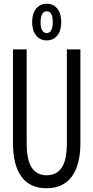

<svg xmlns="http://www.w3.org/2000/svg" viewBox="-20 -992 497 1022"><path d="M49 -231V-729H122V-232Q122 -139 149.5 -99Q177 -59 228 -59Q281 -59 308.5 -99.5Q336 -140 336 -232V-729H408V-231Q408 -114 362 -52Q316 10 228 10Q138 10 93.5 -52.5Q49 -115 49 -231ZM151 -874Q151 -919 172 -945.5Q193 -972 229 -972Q265 -972 285.5 -945.5Q306 -919 306 -874Q306 -829 285 -803Q264 -777 229 -777Q193 -777 172 -803.5Q151 -830 151 -874ZM261 -874Q261 -932 229 -932Q213 -932 204.5 -917Q196 -902 196 -874Q196 -845 204.5 -830.5Q213 -816 229 -816Q245 -816 253 -831.5Q261 -847 261 -874Z"/></svg>

Font: Mona Sans Condensed
Style: Regular
Weight: 400
Width: 3
Designer: Deni Anggara
Foundry: GitHub
Version: Version 2.000